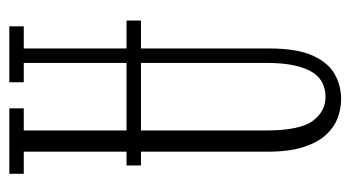

<svg xmlns="http://www.w3.org/2000/svg" viewBox="-190 -550 752 412"><g transform="rotate(-90 186.0 -344.0)"><path d="M37 -417.5V-448.5H348V-417.5ZM179 12Q158 12 138 4.2Q118 -3.5 102 -21.2Q86 -39 76.2 -69.5Q66.5 -100 66.5 -145.5V-669H19V-700H159.5V-669H112V-151Q112 -76.5 132.5 -49Q153 -21.5 184 -21.5Q199.5 -21.5 212.8 -27.5Q226 -33.5 235.8 -47.8Q245.5 -62 251.2 -86.8Q257 -111.5 257 -148.5V-669H215.5V-700H335.5V-669H288V-142Q288 -83.5 273 -49.8Q258 -16 233.2 -2Q208.5 12 179 12Z"/></g></svg>

Font: Imbue Thin 10pt ExtraLight
Style: Regular
Weight: 250
Version: Version 1.102